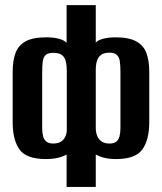

<svg xmlns="http://www.w3.org/2000/svg" viewBox="-20 -611 629 746"><path d="M238.8 115.3V-10.5Q224.4 -2.5 204.7 2.2Q185 7 158.4 7Q82 7 55.6 -30.5Q29.2 -68 29.2 -136V-332Q29.2 -374 39.9 -404Q50.6 -434 78.8 -450Q107 -466 160.4 -466Q188.7 -466 209.6 -460.2Q230.5 -454.4 238.8 -444.5V-591H352.1V-445.1Q359 -454.7 380.7 -460.4Q402.5 -466 427.7 -466Q481.1 -466 509.8 -450Q538.5 -434 549.2 -404Q559.9 -374 559.9 -332V-136Q559.9 -68 533.2 -30.5Q506.5 7 430.7 7Q405.2 7 385.8 2.2Q366.5 -2.5 352.1 -10.8V115.3ZM186.6 -53.3Q205 -53.3 216.6 -60.5Q228.2 -67.7 233.8 -80.2Q239.5 -92.7 239.5 -106.4V-335.3Q239.5 -357.5 235.5 -373.2Q231.5 -388.9 220.3 -397.3Q209 -405.7 187.6 -405.7Q167.2 -405.7 158 -397.8Q148.8 -389.8 146.3 -373.4Q143.9 -357 143.9 -330.7V-113.8Q143.9 -94.8 147.5 -81.3Q151.1 -67.8 160.7 -60.5Q170.2 -53.3 186.6 -53.3ZM405.5 -53.3Q422.6 -53.3 431.7 -60.5Q440.8 -67.8 444.4 -81.7Q448 -95.5 448 -113.8V-330.7Q448 -355.6 445.7 -372Q443.5 -388.5 434.4 -397.4Q425.3 -406.4 404.9 -406.4Q385.1 -406.4 373.5 -398.3Q362 -390.2 357 -375.4Q352.1 -360.7 352.1 -338.8V-113.2Q352.1 -97.1 357.5 -83.3Q363 -69.4 374.8 -61.3Q386.5 -53.3 405.5 -53.3Z"/></svg>

Font: Alumni Sans SC Thin
Style: Regular
Weight: 100
Designer: Robert E. Leuschke
Foundry: Robert E. Leuschke
Version: Version 1.018